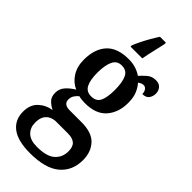

<svg xmlns="http://www.w3.org/2000/svg" viewBox="-313 -817 1105 1105"><g transform="rotate(45 239.5 -264.5)"><path d="M203 237Q104 237 55 200Q6 163 6 96Q6 40 39 8.5Q72 -23 120 -31Q98 -41 79 -59.5Q60 -78 60 -112Q60 -143 80 -166.5Q100 -190 133 -210Q93 -227 67.5 -267Q42 -307 42 -363Q42 -450 86.5 -499Q131 -548 223 -548Q256 -548 282 -539.5Q308 -531 328 -517Q343 -534 365 -553.5Q387 -573 419 -573Q447 -573 460.5 -556.5Q474 -540 474 -518Q474 -496 462 -478.5Q450 -461 420 -461Q420 -480 411 -491.5Q402 -503 390 -503Q379 -503 371 -499Q363 -495 356 -490Q374 -470 386.5 -441Q399 -412 399 -367Q399 -290 356 -240Q313 -190 223 -190Q213 -190 197.5 -191.5Q182 -193 173 -196Q162 -188 151.5 -173Q141 -158 141 -138Q141 -99 191 -99H288Q372 -99 410 -57.5Q448 -16 448 49Q448 136 388 186.5Q328 237 203 237ZM221 -243Q262 -243 277 -274Q292 -305 292 -365Q292 -427 276.5 -460.5Q261 -494 221 -494Q182 -494 166 -459.5Q150 -425 150 -364Q150 -306 166 -274.5Q182 -243 221 -243ZM205 183Q285 183 319 152Q353 121 353 73Q353 35 334 18.5Q315 2 278 2H182Q163 2 144 10Q125 18 112.5 37Q100 56 100 92Q100 133 126.5 158Q153 183 205 183ZM179 -616Q187 -637 200.5 -664Q214 -691 229.5 -718Q245 -745 259 -766H307V-753Q300 -721 290.5 -681Q281 -641 275 -606H179Z"/></g></svg>

Font: Noto Serif Khmer Condensed SemiBold
Style: Regular
Weight: 600
Width: 3
Designer: Danh Hong and the Monotype Design Team
Foundry: Monotype Imaging Inc.
Version: Version 2.004; ttfautohint (v1.8.4.7-5d5b)